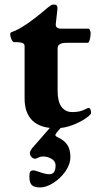

<svg xmlns="http://www.w3.org/2000/svg" viewBox="-20 -549 428 843"><path d="M88 -116V-346Q88 -355 81 -359Q74 -363 57 -364H42Q36 -364 30.5 -376Q25 -388 25 -399Q25 -406 31 -408Q84 -425 189 -515Q191 -516 196.5 -520.5Q202 -525 206.5 -527Q211 -529 216 -529Q226 -529 229.5 -524.5Q233 -520 232 -507L225 -445Q222 -423 250 -423H370Q372 -423 375 -416Q378 -409 378 -404Q378 -388 374 -374.5Q370 -361 365 -361H273Q252 -361 242.5 -355Q233 -349 233 -336V-149Q233 -103 250 -80Q267 -57 297 -57Q317 -57 329 -60Q341 -63 349.5 -67Q358 -71 362 -73Q366 -75 369 -75Q374 -75 377 -68.5Q380 -62 380 -53Q380 -46 356.5 -29.5Q333 -13 297.5 0.5Q262 14 226 14Q157 14 122.5 -19.5Q88 -53 88 -116ZM109 225Q109 210 113 204.5Q117 199 127 199Q132 199 150 205Q179 216 197 216Q224 216 224 177Q224 159 206.5 148.5Q189 138 168 138Q158 138 148 143Q138 148 134 148Q126 148 118.5 140.5Q111 133 111 122Q111 118 115.5 110Q120 102 127 95L217 -8H264L229 33Q223 41 223 44Q223 49 236 55Q262 67 275.5 87Q289 107 289 140Q289 172 267.5 203Q246 234 214.5 254Q183 274 156 274Q131 274 120 264Q109 254 109 225Z"/></svg>

Font: EB Garamond ExtraBold
Style: Regular
Weight: 800
Designer: Georg Duffner and Octavio Pardo
Foundry: Georg Duffner
Version: Version 1.000